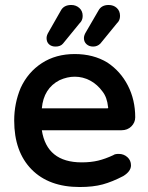

<svg xmlns="http://www.w3.org/2000/svg" viewBox="-20 -733 593 771"><path d="M167 -580Q167 -591 175 -604L224 -690Q236 -713 266 -713Q285 -713 298.5 -701Q312 -689 312 -669Q312 -651 300 -640L233 -558Q223 -546 203 -546Q187 -546 177 -555Q167 -564 167 -580ZM63 -380Q92 -443 148 -479.5Q204 -516 280 -516Q355 -516 411 -482Q464 -447 493.5 -389.5Q523 -332 523 -262Q523 -241 507.5 -225.5Q492 -210 468 -210H148Q168 -81 308 -81Q345 -81 374 -88Q403 -95 435 -110Q441 -115 457 -115Q477 -115 491.5 -102Q506 -89 506 -69Q506 -45 475 -26Q431 -3 392.5 7.5Q354 18 300 18Q176 18 106.5 -53Q37 -124 37 -249Q37 -318 63 -380ZM411 -298Q413 -298 414 -299Q415 -300 414 -303Q410 -342 392 -365Q371 -394 342 -409.5Q313 -425 280 -425Q250 -425 219 -411Q155 -378 148 -298ZM325 -604 375 -690Q387 -713 416 -713Q436 -713 449 -701Q462 -689 462 -669Q462 -651 450 -640L383 -558Q371 -546 354 -546Q338 -546 327.5 -555.5Q317 -565 317 -580Q317 -591 325 -604Z"/></svg>

Font: 寒蝉全圆体 Bold
Style: Regular
Weight: 700
Designer: Warren2060
      Designed by Motoya company      

      [Varela Round]
      Joe Prince(Latin component); Avraham Cornf
Foundry: ChillType
Version: Version 3.200